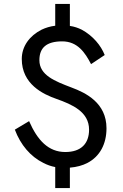

<svg xmlns="http://www.w3.org/2000/svg" viewBox="-20 -838 620 970"><path d="M259 -818V-708C234 -705 211 -698 190 -688C129 -657 90 -604 90 -540C90 -413 197 -362 266 -338C345 -310 430 -273 430 -183C430 -113 390 -70 310 -70C224 -70 169 -130 127 -226L55 -183C84 -106 134 -47 199 -15C218 -5 238 2 259 6V112H333V9C368 6 397 -2 422 -15C485 -48 518 -111 518 -190C518 -318 414 -369 341 -396C257 -428 179 -458 179 -534C179 -596 214 -629 294 -629C372 -629 410 -572 440 -514L509 -560C490 -608 450 -657 393 -688C375 -697 355 -704 333 -707V-818Z"/></svg>

Font: Jost
Style: Regular
Weight: 400
Version: Version 3.710